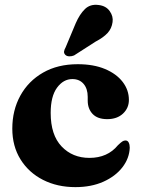

<svg xmlns="http://www.w3.org/2000/svg" viewBox="-20 -755 582 788"><path d="M509 -345Q509 -311.5 484.8 -288.8Q460.5 -266 420 -266Q380.5 -266 360.2 -287.2Q340 -308.5 340 -342V-357.5Q340 -391 323 -410.8Q306 -430.5 277 -430.5Q240 -430.5 214 -395Q188 -359.5 188 -291.5Q188 -201 232.8 -154Q277.5 -107 347 -107Q421.5 -107 464 -159Q476 -170.5 482.2 -174.5Q488.5 -178.5 495 -178.5Q504 -178.5 508.2 -170Q512.5 -161.5 512.5 -149Q511 -105.5 482.5 -68.5Q454 -31.5 404.2 -9.2Q354.5 13 289.5 13Q215 13 156.5 -16.8Q98 -46.5 64.2 -100.8Q30.5 -155 30.5 -227Q30.5 -302.5 63.5 -362.5Q96.5 -422.5 156.8 -457Q217 -491.5 299 -491.5Q364 -491.5 411 -471.8Q458 -452 483.5 -418.8Q509 -385.5 509 -345ZM290.5 -659Q307 -697 328.8 -718Q350.5 -739 384.5 -734.5Q415 -731 430.2 -709.5Q445.5 -688 442 -664.5Q438.5 -638 421.5 -619.5Q404.5 -601 372 -584L284 -527.5Q274.5 -523.5 264.5 -523.8Q254.5 -524 248.5 -529.5Q241.5 -536.5 243 -544.5Q244.5 -552.5 249.5 -561Z"/></svg>

Font: Fraunces 9pt S000
Style: Bold
Weight: 700
Version: Version 1.000; ttfautohint (v1.8.3)